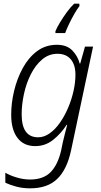

<svg xmlns="http://www.w3.org/2000/svg" viewBox="-20 -786 550 1046"><path d="M282 -616Q290 -636 307 -664Q324 -692 344 -719.5Q364 -747 384 -766H412L413 -753Q401 -738 386 -712Q371 -686 357 -657Q343 -628 335 -606H282ZM144 240Q103 240 68 230.5Q33 221 9 209V155Q32 169 69.5 180.5Q107 192 144 192Q216 192 255.5 152Q295 112 313 34L322 -10Q327 -30 333.5 -57Q340 -84 346 -106H343Q313 -59 270 -24.5Q227 10 172 10Q109 10 75 -35Q41 -80 41 -161Q41 -225 57 -291.5Q73 -358 104 -415Q135 -472 181.5 -507Q228 -542 290 -542Q344 -542 374 -511Q404 -480 414 -440H417L443 -532H487L367 34Q345 137 292 188.5Q239 240 144 240ZM188 -38Q220 -38 250.5 -59.5Q281 -81 306.5 -117.5Q332 -154 351 -198.5Q370 -243 380.5 -290Q391 -337 391 -379Q391 -433 365.5 -463Q340 -493 293 -493Q246 -493 209.5 -462Q173 -431 148 -381.5Q123 -332 110.5 -274Q98 -216 98 -163Q98 -38 188 -38Z"/></svg>

Font: Noto Sans SemiCondensed Light
Style: Italic
Weight: 300
Width: 4
Italic angle: -12°
Designer: Monotype Design Team
Foundry: Monotype Imaging Inc.
Version: Version 2.013; ttfautohint (v1.8.4.7-5d5b)